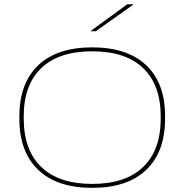

<svg xmlns="http://www.w3.org/2000/svg" viewBox="-20 -872 866 902"><path d="M413 10.5Q248 10.5 159.5 -74Q71 -158.5 71 -314.5V-325Q71 -481 159.5 -565.2Q248 -649.5 413 -649.5Q578.5 -649.5 667.2 -565.2Q756 -481 755.5 -325V-314.5Q755.5 -158.5 667 -74Q578.5 10.5 413 10.5ZM413 -8Q570 -8 652.5 -87.5Q735 -167 735 -314.5V-325Q735 -473 652.5 -552Q570 -631 413 -631Q256.5 -631 174 -552Q91.5 -473 91.5 -325V-314.5Q91.5 -167 174 -87.5Q256.5 -8 413 -8ZM578 -852H606.5V-850.5L429.5 -725H405.5V-726Z"/></svg>

Font: Anek Latin Expanded Thin
Style: Regular
Weight: 250
Width: 7
Designer: Yesha Goshar
Foundry: Ek Type
Version: Version 1.003